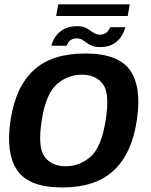

<svg xmlns="http://www.w3.org/2000/svg" viewBox="-20 -840 680 865"><path d="M260.5 4.5Q410.5 4.5 492.2 -71.8Q574 -148 596.5 -298.5Q619 -446.5 566.5 -522.8Q514 -599 363.5 -599Q213.5 -599 131.8 -523.8Q50 -448.5 27.5 -298.5Q5 -150 57.5 -72.8Q110 4.5 260.5 4.5ZM276 -91Q213 -91 181 -133.5Q149 -176 168 -298Q187 -418.5 236.5 -461Q286 -503.5 348.5 -503.5Q411.5 -503.5 443.5 -461.2Q475.5 -419 456 -298Q437 -176.5 387.8 -133.8Q338.5 -91 276 -91ZM430.5 -628Q455.5 -628 473.8 -634.5Q492 -641 505 -652Q518 -663 526 -675Q534 -687 538.5 -698.5Q543 -710 545 -717.5H476Q474.5 -711.5 469 -703.5Q463.5 -695.5 454 -689.8Q444.5 -684 432 -684Q417 -684 406.2 -689.8Q395.5 -695.5 385.5 -703.2Q375.5 -711 362.2 -716.5Q349 -722 328.5 -722Q303 -722 284.2 -715.5Q265.5 -709 252.5 -698.8Q239.5 -688.5 231 -676.5Q222.5 -664.5 218 -653.2Q213.5 -642 211.5 -634H280.5Q282.5 -640 287.5 -648Q292.5 -656 302 -661.5Q311.5 -667 325.5 -667Q339.5 -667 349.5 -661.2Q359.5 -655.5 370 -647.5Q380.5 -639.5 394.8 -633.8Q409 -628 430.5 -628ZM233 -768H555.5L564.5 -820.5H242.5Z"/></svg>

Font: Anybody UltraCondensed Thin SemiBold
Style: Italic
Weight: 600
Italic angle: -10°
Version: Version 1.111